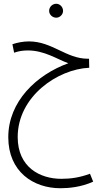

<svg xmlns="http://www.w3.org/2000/svg" viewBox="-20 -606 537 1020"><path d="M279 -512C298 -512 315 -529 315 -548C315 -569 298 -586 279 -586C258 -586 241 -569 241 -548C241 -529 258 -512 279 -512ZM301 394C345 394 412 388 475 359L458 317C404 337 356 344 306 344C193 344 74 283 74 122C74 -94 287 -239 454 -246L453 -294H446C332 -294 257 -386 134 -386C104 -386 72 -380 46 -371L55 -326C78 -334 100 -338 128 -338C216 -338 282 -292 343 -270C174 -209 24 -67 24 123C24 306 157 394 301 394Z"/></svg>

Font: Noto Sans Arabic ExtCond Light
Style: Regular
Weight: 300
Width: 2
Designer: Monotype Design Team, Nadine Chahine, Nizar Qandah and Khaled Hosny
Foundry: Monotype Imaging Inc.
Version: Version 2.012